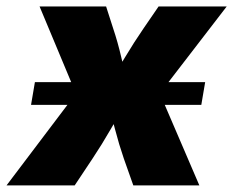

<svg xmlns="http://www.w3.org/2000/svg" viewBox="-55 -562 707 582"><path d="M39.1 -244.1 50.8 -313H566.9L555.2 -244.1ZM-35.2 0 229.5 -350.1 205.1 -207 64.9 -542.5H266.6L288.1 -475.6Q302.2 -433.6 312.5 -388.9Q322.8 -344.2 334 -302.2H271.5Q297.4 -343.8 324.2 -388.7Q351.1 -433.6 379.9 -475.6L425.8 -542.5H632.3L374.5 -207.5L398.9 -350.1L549.3 0H349.1L320.3 -81.5Q305.7 -124 293.9 -169.4Q282.2 -214.8 270 -256.8H331.1Q306.2 -214.8 280 -169.4Q253.9 -124 225.6 -81.5L171.4 0Z"/></svg>

Font: Inter 16pt Black
Style: Italic
Weight: 900
Italic angle: -9.3988°
Version: Version 4.001;git-66647c0bb